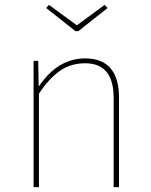

<svg xmlns="http://www.w3.org/2000/svg" viewBox="-20 -769 621 789"><path d="M469 -369V0H447V-367Q447 -509 330 -509Q270 -509 225 -477Q180 -445 140 -384V0H118V-519H137L139 -413Q217 -529 330 -529Q400 -529 434.5 -488Q469 -447 469 -369ZM422 -736 302 -641H290L170 -736L181 -749L296 -665L410 -749Z"/></svg>

Font: Fira Sans Thin
Style: Regular
Weight: 100
Designer: bBox Type GmbH & Carrois Corporate GbR & Edenspiekermann AG
Foundry: bBox Type GmbH & Carrois Corporate GbR & Edenspiekermann AG
Version: Version 4.301